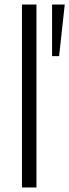

<svg xmlns="http://www.w3.org/2000/svg" viewBox="-20 -828 306 848"><path d="M210 -808H266L241 -580H210ZM77 -808H141V0H77Z"/></svg>

Font: Encode Sans Narrow
Style: Light
Weight: 300
Designer: Pablo Impallari, Andres Torresi
Foundry: Pablo Impallari, Andres Torresi
Version: Version 1.000; ttfautohint (v1.00) -l 8 -r 50 -G 200 -x 14 -